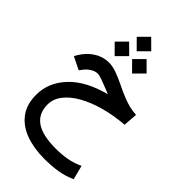

<svg xmlns="http://www.w3.org/2000/svg" viewBox="-317 -861 1293 1293"><g transform="rotate(45 329.0 -215.0)"><path d="M241.7 -690.9 310.5 -759.8 379.9 -690.9 310.5 -621.6ZM325.7 -563 394.5 -631.8 463.9 -563 394.5 -493.7ZM159.7 -563 228.5 -631.8 297.9 -563 228.5 -493.7ZM377.9 -279.8Q369.6 -283.2 362.5 -286.1Q355.5 -289.1 339.8 -295.4Q299.3 -311.5 272.7 -320.8Q246.1 -330.1 232.9 -330.1Q208 -330.1 183.8 -315.2Q159.7 -300.3 142.6 -278.3L124.5 -254.9L34.2 -299.8L46.9 -321.3Q78.1 -373.5 126.7 -405Q175.3 -436.5 233.4 -436.5Q266.1 -436.5 304.2 -423.1Q342.3 -409.7 385.7 -388.7Q439 -362.8 477.1 -347.4Q515.1 -332 546.4 -324.7Q577.6 -317.4 610.4 -315.9L602.5 -214.4Q503.9 -206.5 419.7 -183.1Q335.4 -159.7 272.5 -123.8Q209.5 -87.9 174.3 -42.2Q139.2 3.4 139.2 56.2Q139.2 141.6 200 184.6Q260.7 227.5 389.6 227.5Q444.8 227.5 494.9 218.5Q544.9 209.5 593.8 186.5L619.6 287.1Q568.4 311.5 510 321Q451.7 330.6 382.8 330.6Q282.7 330.6 205.1 302.2Q127.4 273.9 83 214.8Q38.6 155.8 38.6 64Q38.6 -53.2 125.7 -145.3Q212.9 -237.3 377.9 -279.8Z"/></g></svg>

Font: Vazir Medium WOL
Style: Medium-WOL
Weight: 500
Designer: Saber Rastikerdar
Foundry: Saber Rastikerdar
Version: Version 27.0.1